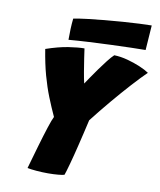

<svg xmlns="http://www.w3.org/2000/svg" viewBox="-91 -909 817 978"><g transform="rotate(10 318.0 -420.0)"><path d="M204.5 -291.5Q183 -338 163.8 -386.2Q144.5 -434.5 128.5 -492.2Q112.5 -550 100.5 -625Q164.5 -647 214.8 -654.8Q265 -662.5 297 -662.5Q299 -647 304 -613.5Q309 -580 315 -544.5Q321 -509 326.5 -486Q334.5 -498 350 -520.8Q365.5 -543.5 384.2 -569.8Q403 -596 421 -619Q439 -642 452.5 -654.5Q486 -653.5 521.5 -644Q557 -634.5 587.8 -621.5Q618.5 -608.5 636.5 -596Q606 -566.5 563.5 -519.8Q521 -473 474.2 -417.5Q427.5 -362 384 -306Q376.5 -272.5 367.8 -236Q359 -199.5 351.5 -168.2Q344 -137 339 -118Q333.5 -96 327 -72.8Q320.5 -49.5 315.5 -32.5Q310.5 -15.5 308.5 -11Q301.5 -8 277.2 -5.8Q253 -3.5 224 -3.5Q193.5 -3.5 164 -6Q134.5 -8.5 117 -12Q134.5 -74 151.5 -132.2Q168.5 -190.5 182.5 -233.5Q196.5 -276.5 204.5 -291.5ZM605 -708.5Q579 -708.5 531.8 -707.2Q484.5 -706 427 -703.8Q369.5 -701.5 312.2 -698.5Q255 -695.5 209 -691.5Q209 -720.5 210 -747.5Q211 -774.5 214 -802Q241.5 -807.5 282.8 -812.5Q324 -817.5 371.2 -822Q418.5 -826.5 465.2 -829.8Q512 -833 551 -835Q590 -837 614 -837Z"/></g></svg>

Font: Grandstander Black
Style: Italic
Weight: 900
Italic angle: -15°
Designer: Tyler Finck
Foundry: Etcetera Type Co
Version: Version 1.200; ttfautohint (v1.8.3)